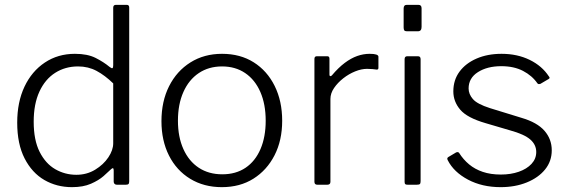

<svg xmlns="http://www.w3.org/2000/svg" viewBox="-20 -762 2345 792"><path d="M462 0Q456 0 452.5 -3.5Q449 -7 449 -13V-59Q449 -67 446 -68Q443 -69 437 -63Q427 -53 407 -35.5Q387 -18 355 -4Q323 10 277 10Q214 10 163 -19.5Q112 -49 81.5 -108.5Q51 -168 51 -256Q51 -341 81 -404.5Q111 -468 165 -504Q219 -540 289 -540Q341 -540 374.5 -523Q408 -506 432 -486Q441 -479 444 -481Q447 -483 447 -493V-730Q447 -742 458 -742H503Q513 -742 513 -731V-14Q513 -6 510 -3Q507 0 499 0H462ZM447 -418Q413 -451 378.5 -469.5Q344 -488 302 -488Q249 -488 207.5 -461.5Q166 -435 142.5 -384Q119 -333 119 -260Q119 -184 143.5 -135.5Q168 -87 208 -64Q248 -41 295 -41Q338 -41 372.5 -62Q407 -83 427 -113Q447 -143 447 -171V-418Z M895 10Q821 10 764.5 -24.5Q708 -59 677 -120.5Q646 -182 646 -262Q646 -344 677.5 -406.5Q709 -469 765.5 -504.5Q822 -540 896 -540Q971 -540 1026.5 -505Q1082 -470 1113 -407.5Q1144 -345 1144 -264Q1144 -183 1112.5 -121.5Q1081 -60 1025.5 -25Q970 10 895 10ZM897 -43Q953 -43 993 -70Q1033 -97 1054.5 -147Q1076 -197 1076 -264Q1076 -332 1054 -382.5Q1032 -433 991.5 -460.5Q951 -488 896 -488Q841 -488 800 -460.5Q759 -433 736.5 -382.5Q714 -332 714 -264Q714 -197 736.5 -147Q759 -97 800 -70Q841 -43 897 -43Z M1289 0Q1283 0 1280 -3Q1277 -6 1277 -12V-519Q1277 -530 1287 -530H1330Q1339 -530 1339 -520V-454Q1339 -449 1342 -448Q1345 -447 1349 -451Q1376 -483 1402 -502.5Q1428 -522 1453.5 -531Q1479 -540 1505 -540Q1541 -540 1541 -528V-482Q1541 -474 1533 -475Q1526 -476 1516.5 -477Q1507 -478 1494 -478Q1471 -478 1445 -467.5Q1419 -457 1396 -439Q1373 -421 1358 -399Q1343 -377 1343 -354V-12Q1343 0 1330 0H1289Z M1715 -15Q1715 -6 1712 -3Q1709 0 1699 0H1662Q1654 0 1651.5 -2.5Q1649 -5 1649 -12V-518Q1649 -530 1660 -530H1704Q1715 -530 1715 -518ZM1719 -651Q1719 -633 1704 -633H1658Q1650 -633 1647.5 -637Q1645 -641 1645 -649V-727Q1645 -742 1658 -742H1706Q1719 -742 1719 -728Z M2197 -418Q2175 -450 2137.5 -469.5Q2100 -489 2048 -489Q1990 -489 1951.5 -464.5Q1913 -440 1913 -397Q1913 -374 1930.5 -353.5Q1948 -333 2001 -316L2131 -276Q2196 -257 2226 -222.5Q2256 -188 2256 -142Q2256 -97 2228.5 -63Q2201 -29 2153 -9.5Q2105 10 2045 10Q1969 10 1910.5 -21Q1852 -52 1827 -101Q1825 -105 1825 -108Q1825 -111 1829 -114L1861 -133Q1865 -135 1868.5 -134.5Q1872 -134 1874 -131Q1891 -104 1915 -84Q1939 -64 1971.5 -53Q2004 -42 2046 -42Q2087 -42 2120 -53.5Q2153 -65 2172.5 -86Q2192 -107 2192 -135Q2192 -165 2167.5 -186.5Q2143 -208 2085 -224L1983 -254Q1907 -276 1878.5 -309.5Q1850 -343 1850 -385Q1850 -432 1875.5 -466.5Q1901 -501 1946 -520.5Q1991 -540 2049 -540Q2114 -540 2165 -515Q2216 -490 2244 -447Q2247 -444 2247 -441Q2247 -438 2243 -436L2209 -416Q2206 -415 2203 -415Q2200 -415 2197 -418Z"/></svg>

Font: Libre Franklin Light
Style: Regular
Weight: 300
Designer: Pablo Impallari, Rodrigo Fuenzalida, Nhung Nguyen
Foundry: Impallari Type
Version: Version 3.000